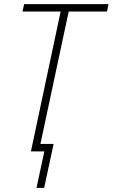

<svg xmlns="http://www.w3.org/2000/svg" viewBox="-20 -734 546 931"><path d="M157 177H194L240 -36H176L313 -678H499L506 -714H97L89 -678H274L130 0H195Z"/></svg>

Font: Noto Sans SemiCondensed ExtraLight
Style: Italic
Weight: 200
Width: 4
Italic angle: -12°
Designer: Monotype Design Team
Foundry: Monotype Imaging Inc.
Version: Version 2.013